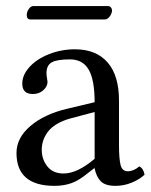

<svg xmlns="http://www.w3.org/2000/svg" viewBox="-20 -601 497 631"><path d="M291 -79.1V-232.9L211.9 -211.9Q185.1 -204.6 166 -192.9Q147 -181.2 136.7 -167Q126.5 -152.8 121.8 -138.4Q117.2 -124 117.2 -108.9Q117.2 -77.1 135.7 -54Q154.3 -30.8 189 -30.8Q233.9 -30.8 291 -79.1ZM291 -47.9H289.1L269 -32.2Q238.8 -7.3 213.9 1.2Q189 9.8 159.2 9.8Q34.2 9.8 34.2 -98.1Q34.2 -147.9 79.8 -186.8Q125.5 -225.6 199.2 -243.2L291 -265.1Q291 -338.4 271.5 -372.1Q252 -405.8 210 -405.8Q167 -405.8 149.9 -396Q132.8 -386.2 132.8 -360.8Q132.8 -353 134.5 -344Q136.2 -335 136.2 -332Q136.2 -316.9 122.3 -304.4Q108.4 -292 87.9 -292Q53.2 -292 53.2 -326.2Q53.2 -355 77.4 -381.3Q101.6 -407.7 141.8 -423.3Q182.1 -439 226.1 -439Q295.9 -439 333.5 -396Q371.1 -353 371.1 -270V-123Q371.1 -80.1 376.2 -59.1Q381.3 -38.1 399.9 -38.1Q418.9 -38.1 438 -54.2Q451.7 -46.9 455.1 -26.9Q438.5 -11.2 412.8 -0.7Q387.2 9.8 359.9 9.8Q325.7 9.8 311 -5.4Q296.4 -20.5 291 -47.9ZM324.2 -537.1H80.1Q67.9 -537.1 67.9 -551.8Q67.9 -561.5 74.5 -571.3Q81.1 -581.1 89.8 -581.1H334Q340.8 -581.1 344.5 -576.7Q348.1 -572.3 348.1 -566.9Q348.1 -557.1 340.8 -547.1Q333.5 -537.1 324.2 -537.1Z"/></svg>

Font: Common Serif
Style: Regular
Weight: 400
Designer: Philipp H. Poll, Khaled Hosny
Foundry: Stefan Peev, Context Ltd.
Version: Version 1.026